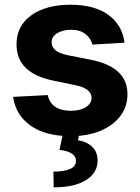

<svg xmlns="http://www.w3.org/2000/svg" viewBox="-20 -573 602 823"><path d="M513.7 -390.1 376 -381.8Q370.1 -407.7 346.9 -426.5Q323.7 -445.3 284.2 -445.3Q249 -445.3 225.1 -430.7Q201.2 -416 201.2 -391.6Q201.2 -372.1 216.8 -358.4Q232.4 -344.7 270 -336.4L369.1 -316.9Q526.4 -285.6 526.4 -169.4Q526.4 -115.2 495.1 -74.7Q463.9 -34.2 409.2 -11.7Q354.5 10.7 283.7 10.7Q175.3 10.7 111.3 -34.4Q47.4 -79.6 36.1 -157.7L184.6 -165.5Q199.7 -98.1 284.2 -98.1Q323.7 -98.1 348.1 -113.8Q372.6 -129.4 372.6 -153.3Q372.6 -193.8 302.7 -208L208.5 -227.5Q50.8 -259.3 50.8 -382.8Q50.8 -461.9 114 -507.3Q177.2 -552.7 281.7 -552.7Q385.3 -552.7 444.8 -509Q504.4 -465.3 513.7 -390.1ZM250.5 -2.9H320.3L314.5 28.3Q351.1 33.7 374.5 55.4Q397.9 77.1 398.4 114.7Q398.4 167.5 349.1 198.7Q299.8 230 210 230L209 162.6Q253.9 162.6 279.5 151.6Q305.2 140.6 305.7 118.2Q307.1 78.1 234.9 69.3Z"/></svg>

Font: Konkhmer Sleokchher
Style: Regular
Weight: 400
Designer: Suon May Sophanith
Version: Version 1.000; ttfautohint (v1.8.4.7-5d5b);gftools[0.9.23]